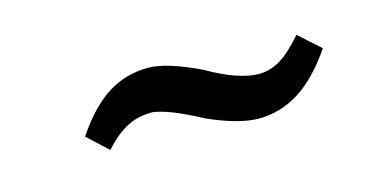

<svg xmlns="http://www.w3.org/2000/svg" viewBox="-32 -840 745 370"><g transform="rotate(-15 340.0 -655.0)"><path d="M605.5 -679.2Q570.3 -627.4 532.5 -603.8Q494.6 -580.1 451.7 -580.1Q411.6 -580.1 350.1 -607.9Q287.6 -641.6 255.9 -645Q242.2 -645 230.2 -642.6Q218.3 -640.1 206.5 -634.3Q194.8 -628.4 183.1 -618.9Q171.4 -609.4 159.2 -595.7L118.7 -633.3Q153.8 -685.1 189.9 -707.5Q226.1 -730 270 -730Q307.1 -730 372.1 -698.7Q403.3 -680.7 429 -671.9Q454.6 -663.1 473.6 -663.1Q496.1 -663.1 516.4 -675Q536.6 -687 563 -717.3Z"/></g></svg>

Font: Damion
Style: Regular
Weight: 400
Foundry: vernon adams
Version: Version 1.000